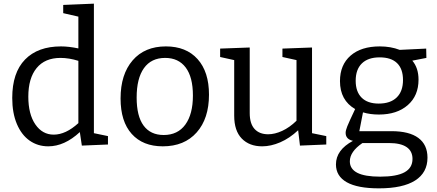

<svg xmlns="http://www.w3.org/2000/svg" viewBox="-20 -792 2390 1051"><path d="M494 -63 571 -47V-1L428 5L417 -69Q333 9 244 9Q187 9 142.5 -22Q98 -53 72.5 -113Q47 -173 47 -256Q47 -394 117 -466Q187 -538 314 -538Q356 -538 409 -527V-701L326 -720V-765L494 -772ZM274 -55Q340 -55 409 -118V-459Q358 -475 311 -475Q226 -475 180.5 -419.5Q135 -364 135 -263Q135 -167 173.5 -111Q212 -55 274 -55Z M1124 -274Q1124 -143 1056.5 -67Q989 9 871 9Q762 9 701 -59Q640 -127 640 -253Q640 -385 706 -461.5Q772 -538 888 -538Q999 -538 1061.5 -468.5Q1124 -399 1124 -274ZM728 -258Q728 -156 766 -104.5Q804 -53 876 -53Q953 -53 994.5 -110Q1036 -167 1036 -269Q1036 -370 996.5 -422.5Q957 -475 884 -475Q808 -475 768 -419Q728 -363 728 -258Z M1688 -63 1766 -47V-1L1622 5L1612 -79Q1565 -35 1514 -13Q1463 9 1415 9Q1345 9 1303.5 -33.5Q1262 -76 1262 -159V-463L1185 -480V-526L1347 -532V-173Q1347 -115 1373.5 -86Q1400 -57 1448 -57Q1484 -57 1524.5 -75.5Q1565 -94 1603 -131V-463L1526 -480V-526L1688 -532Z M2123 -74Q2220 -74 2270 -37Q2320 0 2320 71Q2320 153 2252.5 196Q2185 239 2054 239Q1937 239 1878 205.5Q1819 172 1819 108Q1819 29 1912 -21Q1872 -30 1872 -65Q1872 -78 1881 -100.5Q1890 -123 1924 -195Q1841 -243 1841 -348Q1841 -437 1899 -487.5Q1957 -538 2059 -538Q2119 -538 2168 -519L2313 -526L2314 -475L2237 -460Q2271 -420 2271 -356Q2271 -268 2212 -216.5Q2153 -165 2054 -165Q2006 -165 1967 -177L1947 -74ZM1927 -350Q1927 -290 1959.5 -257.5Q1992 -225 2053 -225Q2117 -225 2151.5 -258.5Q2186 -292 2186 -354Q2186 -415 2153.5 -446.5Q2121 -478 2058 -478Q1995 -478 1961 -445Q1927 -412 1927 -350ZM2238 78Q2238 35 2205.5 13Q2173 -9 2109 -9H1964Q1895 38 1895 91Q1895 133 1936 154Q1977 175 2061 175Q2151 175 2194.5 151Q2238 127 2238 78Z"/></svg>

Font: Bitter Pro
Style: Regular
Weight: 400
Designer: Sol Matas, and Bitter project Authors
Foundry: Sol Matas
Version: Version 1.010